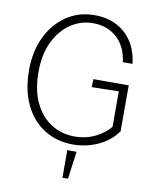

<svg xmlns="http://www.w3.org/2000/svg" viewBox="-97 -783 845 1057"><g transform="rotate(10 325.0 -254.0)"><path d="M351 12Q259 12 189 -32.5Q119 -77 80.5 -158Q42 -239 42 -349Q42 -456 81.5 -537Q121 -618 189.5 -664Q258 -710 346 -710Q417 -710 470.5 -682Q524 -654 556.5 -603Q589 -552 597 -482H543Q532 -568 479 -616.5Q426 -665 345 -665Q276 -665 219 -626Q162 -587 128.5 -516.5Q95 -446 95 -349Q95 -246 129.5 -175.5Q164 -105 222 -69Q280 -33 351 -33Q416 -33 468.5 -59.5Q521 -86 549 -122V-320L398 -317L400 -362H597V-106Q559 -50 492 -19Q425 12 351 12ZM326 202V48H378L357 202Z"/></g></svg>

Font: Azeret Mono Thin
Style: Regular
Weight: 100
Designer: Martin Vácha
Foundry: Displaay
Version: Version 1.002